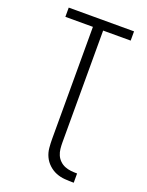

<svg xmlns="http://www.w3.org/2000/svg" viewBox="-169 -818 839 1094"><g transform="rotate(20 250.0 -271.0)"><path d="M420 193V137Q401 137 382 135Q363 133 345.5 126Q328 119 314 105.5Q300 92 292.5 74.5Q285 57 283 38Q281 19 281 0V-679H448V-735H52V-679H219V0Q219 27 221.5 54.5Q224 82 235.5 106.5Q247 131 267.5 150Q288 169 313 179Q338 189 365.5 191Q393 193 420 193Z"/></g></svg>

Font: Iosevka SS09 Light
Style: Regular
Weight: 300
Monospace: yes
Designer: Belleve Invis
Foundry: Belleve Invis
Version: Version 5.2.1; ttfautohint (v1.8.3)